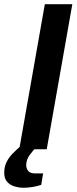

<svg xmlns="http://www.w3.org/2000/svg" viewBox="-61 -706 363 908"><path d="M30 0 151 -686H281L160 0ZM51 182Q29 182 7.5 175.5Q-14 169 -27.5 153.5Q-41 138 -41 111Q-41 82 -29.5 59.5Q-18 37 -0.5 19.5Q17 2 33 -12H111L110 -8Q95 5 79 27.5Q63 50 63 75Q63 91 72.5 102.5Q82 114 104 114H143L134 168Q115 175 91.5 178.5Q68 182 51 182Z"/></svg>

Font: Archivo SemiBold SemiBold
Style: Italic
Weight: 600
Italic angle: -10°
Version: Version 2.001